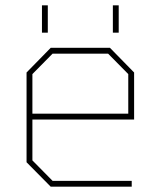

<svg xmlns="http://www.w3.org/2000/svg" viewBox="-20 -703 605 723"><path d="M138 -580V-683H160V-580ZM405 -580V-683H427V-580ZM171 0 80 -92V-430L171 -523H394L485 -430V-253H102V-99L178 -22H476V0ZM102 -275H463V-424L387 -501H178L102 -424Z"/></svg>

Font: Tomorrow Thin
Style: Regular
Weight: 250
Designer: Tony de Marco, Monica Rizzolli
Foundry: Just in Type
Version: Version 2.002